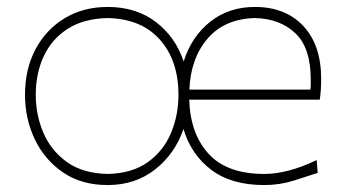

<svg xmlns="http://www.w3.org/2000/svg" viewBox="-20 -524 990 553"><path d="M290 9Q215 9 161.8 -27.2Q108.5 -63.5 80.2 -122.8Q52 -182 52 -251Q52 -325 82.2 -382Q112.5 -439 166.2 -471.5Q220 -504 290 -504Q372 -504 428.8 -460.8Q485.5 -417.5 509 -347Q531.5 -418.5 585.2 -461.2Q639 -504 714 -504Q802 -504 853.5 -449.2Q905 -394.5 905 -297Q905 -262.5 901 -237H525Q528 -138.5 581 -80.8Q634 -23 741 -23Q809 -23 892 -63L895 -26Q866.5 -16.5 826 -3.8Q785.5 9 741 9Q646 9 588 -35.2Q530 -79.5 508.5 -152.5Q484 -81 426.8 -36Q369.5 9 290 9ZM290 -23Q360.5 -24.5 405.8 -57Q451 -89.5 472.5 -141Q494 -192.5 494 -251Q494 -349.5 440.5 -409.8Q387 -470 290 -472Q221 -470.5 175 -441Q129 -411.5 106 -362Q83 -312.5 83 -251Q83 -192.5 105.2 -141Q127.5 -89.5 173.2 -57Q219 -24.5 290 -23ZM715 -472Q627 -470 578 -413Q529 -356 525.5 -266H874Q875 -273.5 875 -280.8Q875 -288 875 -295Q875 -386 831 -428Q787 -470 715 -472Z"/></svg>

Font: Commissioner Flair Thin
Style: Regular
Weight: 100
Designer: Kostas Bartsokas
Foundry: Kostas Bartsokas
Version: Version 1.000; ttfautohint (v1.8.3)